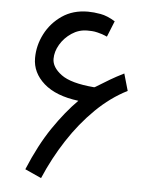

<svg xmlns="http://www.w3.org/2000/svg" viewBox="-49 -672 591 730"><g transform="rotate(5 246.5 -307.0)"><path d="M434.1 -342.8Q370.1 -310.5 314.5 -255.9Q258.8 -201.2 213.4 -131.6Q168 -62 134.8 16.1L72.3 -12.2Q111.8 -107.4 157.7 -174.8Q203.6 -242.2 250.5 -289.1Q164.1 -299.8 118.2 -340.3Q72.3 -380.9 72.3 -436.5Q72.3 -484.9 95 -529.1Q117.7 -573.2 159.2 -601.6Q200.7 -629.9 257.8 -629.9Q279.8 -629.9 305.9 -625.2Q332 -620.6 361.8 -602.1L337.4 -541.5Q318.4 -550.3 300.3 -554.2Q288.6 -557.1 279.1 -557.6Q269.5 -558.1 261.2 -558.1Q229 -558.1 201.9 -540Q174.8 -522 158.7 -494.9Q142.6 -467.8 142.6 -439.9Q142.6 -407.7 179.4 -380.4Q216.3 -353 304.2 -345.7Q307.6 -345.2 311.5 -348.1Q343.3 -367.7 363.8 -379.9Q384.3 -392.1 415.5 -407.7Z"/></g></svg>

Font: Vazir Light
Style: Light
Weight: 300
Designer: Saber Rastikerdar
Foundry: Saber Rastikerdar
Version: Version 30.0.0